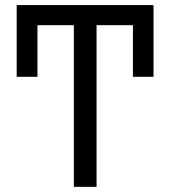

<svg xmlns="http://www.w3.org/2000/svg" viewBox="-20 -727 662 747"><path d="M577.3 -428.2H497.2V-692H577.3ZM125.7 -428.2H44.9V-692H125.7ZM355.7 0H267.3V-707.2H355.7ZM577.3 -629.1H44.9V-707.2H577.3Z"/></svg>

Font: Pretendard Variable
Style: Regular
Weight: 400
Designer: Base glyphs from Inter by Rasmus Andersson; Hangul glyphs from Noto Sans CJK(Source Han Sans) by Jang Soo-young and Kang
Foundry: Kil Hyung-jin
Version: Version 1.100;FEAKit 1.0